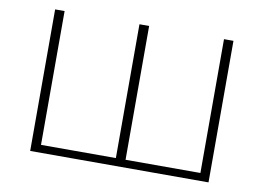

<svg xmlns="http://www.w3.org/2000/svg" viewBox="-72 -768 1207 879"><g transform="rotate(10 531.5 -329.0)"><path d="M902 -658H946V0H117V-658H161V-36H509V-658H554V-36H902Z"/></g></svg>

Font: EauTest Light
Style: Regular
Weight: 300
Designer: Christian Thalmann (Catharsis Fonts)
Version: Version 0.001;PS 000.001;hotconv 1.0.88;makeotf.lib2.5.64775